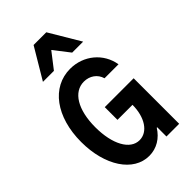

<svg xmlns="http://www.w3.org/2000/svg" viewBox="-287 -1068 1175 1175"><g transform="rotate(-45 300.0 -480.5)"><path d="M290 -284H420C420 -176 369 -100 298 -100C217 -100 162 -200 162 -348C162 -499 220 -595 310 -595C360 -595 401 -566 414 -520H535C517 -631 422 -710 306 -710C147 -710 37 -562 37 -345C37 -139 136 10 272 10C337 10 391 -24 426 -80H430V0H540V-394H290ZM132 -771H227L306 -873L385 -771H480L361 -971H251Z"/></g></svg>

Font: CommitMono
Style: 700Regular
Weight: 700
Monospace: yes
Designer: Eigil Nikolajsen
Foundry: Eigil Nikolajsen
Version: Version 1.143